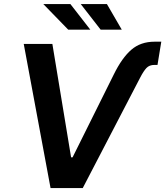

<svg xmlns="http://www.w3.org/2000/svg" viewBox="-20 -949 834 969"><path d="M554.3 -573.2Q595.5 -657 642.6 -697.8Q689.6 -738.6 760.3 -738.6H794L774.9 -621.4H759.6Q733.7 -621.4 718.9 -605.6Q704.2 -589.8 687.9 -558.2L397.7 0H235.1L99.8 -727.3H244.3L338.8 -154.8H346.2ZM435.7 -799.4H324.2L198.5 -928.6H335.2ZM594.5 -799.4H487.9L387.4 -928.6H519.5Z"/></svg>

Font: Inter UI Semi Bold
Style: Italic
Weight: 600
Italic angle: -9.39999°
Designer: Rasmus Andersson
Foundry: rsms
Version: 3.2;8d6f07862